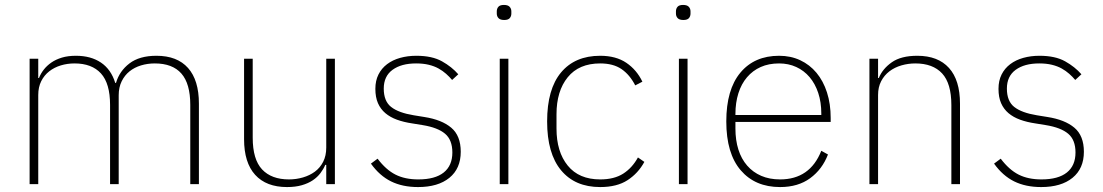

<svg xmlns="http://www.w3.org/2000/svg" viewBox="-20 -746 4470 778"><path d="M100 0V-508H135V-430H138Q145 -448 157.5 -464Q170 -480 188 -492.5Q206 -505 230.5 -512.5Q255 -520 288 -520Q348 -520 389 -492.5Q430 -465 447 -410H450Q464 -458 504.5 -489Q545 -520 614 -520Q698 -520 742 -470.5Q786 -421 786 -326V0H751V-321Q751 -407 715 -448Q679 -489 607 -489Q578 -489 551.5 -481Q525 -473 505 -457Q485 -441 473 -416.5Q461 -392 461 -360V0H426V-321Q426 -408 389 -448.5Q352 -489 282 -489Q253 -489 226.5 -481Q200 -473 179.5 -457Q159 -441 147 -417Q135 -393 135 -361V0Z M1302 -78H1298Q1291 -61 1278.5 -44.5Q1266 -28 1247.5 -15.5Q1229 -3 1203 4.5Q1177 12 1143 12Q1059 12 1014 -37.5Q969 -87 969 -182V-508H1004V-188Q1004 -100 1042 -59.5Q1080 -19 1151 -19Q1180 -19 1207.5 -27Q1235 -35 1256 -50.5Q1277 -66 1289.5 -90.5Q1302 -115 1302 -148V-508H1337V0H1302Z M1674 12Q1611 12 1564.5 -11Q1518 -34 1483 -83L1510 -103Q1544 -58 1582.5 -38.5Q1621 -19 1675 -19Q1743 -19 1778 -47Q1813 -75 1813 -128Q1813 -179 1783.5 -204Q1754 -229 1693 -239L1650 -246Q1616 -251 1588.5 -261Q1561 -271 1541.5 -287.5Q1522 -304 1511.5 -328Q1501 -352 1501 -386Q1501 -419 1513.5 -444Q1526 -469 1548.5 -486Q1571 -503 1601.5 -511.5Q1632 -520 1667 -520Q1731 -520 1771 -497.5Q1811 -475 1837 -445L1812 -422Q1801 -435 1787.5 -447Q1774 -459 1757 -468.5Q1740 -478 1717.5 -483.5Q1695 -489 1666 -489Q1606 -489 1570.5 -463Q1535 -437 1535 -387Q1535 -336 1565 -312.5Q1595 -289 1656 -279L1699 -272Q1770 -261 1808.5 -228.5Q1847 -196 1847 -131Q1847 -63 1801 -25.5Q1755 12 1674 12Z M2023 -665Q2007 -665 2000 -672.5Q1993 -680 1993 -691V-700Q1993 -711 1999.5 -718.5Q2006 -726 2022 -726Q2038 -726 2045 -718.5Q2052 -711 2052 -700V-691Q2052 -680 2045.5 -672.5Q2039 -665 2023 -665ZM2005 -508H2040V0H2005Z M2412 12Q2310 12 2253.5 -56Q2197 -124 2197 -254Q2197 -385 2253.5 -452.5Q2310 -520 2412 -520Q2476 -520 2518 -491.5Q2560 -463 2583 -415L2554 -400Q2532 -443 2498.5 -466Q2465 -489 2412 -489Q2326 -489 2280.5 -433Q2235 -377 2235 -283V-225Q2235 -131 2280.5 -75Q2326 -19 2412 -19Q2469 -19 2505.5 -42.5Q2542 -66 2565 -108L2591 -90Q2566 -44 2523 -16Q2480 12 2412 12Z M2749 -665Q2733 -665 2726 -672.5Q2719 -680 2719 -691V-700Q2719 -711 2725.5 -718.5Q2732 -726 2748 -726Q2764 -726 2771 -718.5Q2778 -711 2778 -700V-691Q2778 -680 2771.5 -672.5Q2765 -665 2749 -665ZM2731 -508H2766V0H2731Z M3141 12Q3040 12 2981.5 -56Q2923 -124 2923 -254Q2923 -383 2980 -451.5Q3037 -520 3137 -520Q3184 -520 3222.5 -502Q3261 -484 3288.5 -451Q3316 -418 3331 -371.5Q3346 -325 3346 -268V-252H2960V-225Q2960 -178 2972 -140Q2984 -102 3007.5 -75Q3031 -48 3064.5 -33.5Q3098 -19 3141 -19Q3262 -19 3308 -135L3335 -120Q3312 -60 3263 -24Q3214 12 3141 12ZM3137 -489Q3095 -489 3062.5 -474.5Q3030 -460 3007 -433Q2984 -406 2972 -368Q2960 -330 2960 -284V-280H3308V-286Q3308 -332 3295.5 -369.5Q3283 -407 3260.5 -433.5Q3238 -460 3206.5 -474.5Q3175 -489 3137 -489Z M3503 0V-508H3538V-430H3541Q3556 -467 3593.5 -493.5Q3631 -520 3697 -520Q3781 -520 3825.5 -470.5Q3870 -421 3870 -326V0H3835V-320Q3835 -408 3797.5 -448.5Q3760 -489 3689 -489Q3660 -489 3632.5 -481Q3605 -473 3584 -457Q3563 -441 3550.5 -417Q3538 -393 3538 -361V0Z M4199 12Q4136 12 4089.5 -11Q4043 -34 4008 -83L4035 -103Q4069 -58 4107.5 -38.5Q4146 -19 4200 -19Q4268 -19 4303 -47Q4338 -75 4338 -128Q4338 -179 4308.5 -204Q4279 -229 4218 -239L4175 -246Q4141 -251 4113.5 -261Q4086 -271 4066.5 -287.5Q4047 -304 4036.5 -328Q4026 -352 4026 -386Q4026 -419 4038.5 -444Q4051 -469 4073.5 -486Q4096 -503 4126.5 -511.5Q4157 -520 4192 -520Q4256 -520 4296 -497.5Q4336 -475 4362 -445L4337 -422Q4326 -435 4312.5 -447Q4299 -459 4282 -468.5Q4265 -478 4242.5 -483.5Q4220 -489 4191 -489Q4131 -489 4095.5 -463Q4060 -437 4060 -387Q4060 -336 4090 -312.5Q4120 -289 4181 -279L4224 -272Q4295 -261 4333.5 -228.5Q4372 -196 4372 -131Q4372 -63 4326 -25.5Q4280 12 4199 12Z"/></svg>

Font: IBM Plex Sans ExtLt
Style: Regular
Weight: 200
Designer: Mike Abbink, Paul van der Laan, Pieter van Rosmalen
Foundry: Bold Monday
Version: Version 3.005